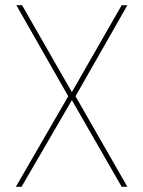

<svg xmlns="http://www.w3.org/2000/svg" viewBox="-20 -720 552 740"><path d="M41 0 243 -349 43 -700H65L257 -365L449 -700H471L271 -349L471 0H449L257 -334L63 0Z"/></svg>

Font: DM Sans 11pt Thin
Style: Regular
Weight: 250
Version: Version 4.004;gftools[0.9.30]